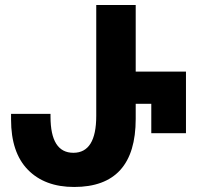

<svg xmlns="http://www.w3.org/2000/svg" viewBox="-20 -734 783 764"><path d="M275 10Q520 10 520 -261V-321H582V-204H720V-449H520V-714H363V-273Q363 -126 272 -126Q181 -126 181 -270V-281H24V-258Q24 -127 91 -58.5Q158 10 275 10Z"/></svg>

Font: Noto Sans Georgian Condensed Extra
Style: Regular
Weight: 800
Width: 3
Designer: Monotype Design Team
Foundry: Monotype Imaging Inc.
Version: Version 1.901